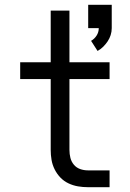

<svg xmlns="http://www.w3.org/2000/svg" viewBox="-20 -779 540 799"><path d="M386 -567 359 -609Q373 -617 382 -631Q391 -645 391 -662H347V-759H445V-662Q445 -647 440.5 -633Q436 -619 428 -607Q420 -595 409.5 -584.5Q399 -574 386 -567ZM346 0Q325 0 304.5 -3.5Q284 -7 265 -16Q246 -25 231.5 -40Q217 -55 207.5 -74Q198 -93 194.5 -113.5Q191 -134 191 -155V-450H64V-520H191V-735H269V-520H436V-450H269V-155Q269 -138 273 -122Q277 -106 287.5 -93.5Q298 -81 313.5 -75.5Q329 -70 346 -70H436V0Z"/></svg>

Font: Iosevka SS04
Style: Regular
Weight: 400
Monospace: yes
Designer: Belleve Invis
Foundry: Belleve Invis
Version: Version 19.0.0; ttfautohint (v1.8.4)